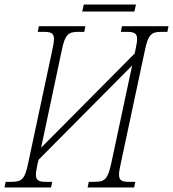

<svg xmlns="http://www.w3.org/2000/svg" viewBox="-42 -830 766 850"><path d="M322 -779H553L560 -810H329ZM-22 0H184L189 -25H164C132 -25 117 -30 117 -56C117 -68 120 -85 125 -108L129 -123L543 -540L451 -109C435 -35 422 -25 375 -25H351L346 0H552L557 -25H531C499 -25 485 -30 485 -57C485 -69 488 -86 493 -108L599 -605C614 -679 629 -689 674 -689H699L704 -714H498L493 -689H518C550 -689 565 -684 565 -658C565 -646 562 -629 557 -606L554 -593L140 -176L231 -605C246 -679 260 -689 307 -689H331L336 -714H130L125 -689H150C183 -689 197 -684 197 -657C197 -645 194 -629 189 -606L83 -109C68 -35 54 -25 8 -25H-17Z"/></svg>

Font: Noto Serif Condensed ExtraLight
Style: Italic
Weight: 200
Width: 3
Italic angle: -12°
Designer: Monotype Design Team
Foundry: Monotype Imaging Inc.
Version: Version 2.013